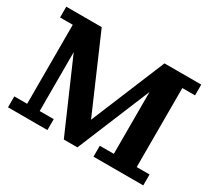

<svg xmlns="http://www.w3.org/2000/svg" viewBox="-133 -904 1229 1126"><g transform="rotate(30 481.0 -341.0)"><path d="M401 0 195 -473V-682H264L494 -151H469L689 -682H697V-493L493 0ZM23 0V-74H110V-609H24V-682H195V-74H290V0ZM602 0V-74H697V-682H938V-609H852V-74H939V0Z"/></g></svg>

Font: Montagu Slab 144pt SemiBold
Style: Regular
Weight: 600
Version: Version 1.000